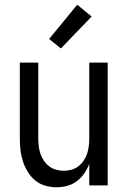

<svg xmlns="http://www.w3.org/2000/svg" viewBox="-20 -785 540 813"><path d="M220 8Q195 8 171 1Q147 -6 128.5 -21.5Q110 -37 97 -58.5Q84 -80 76.5 -103.5Q69 -127 66.5 -151.5Q64 -176 64 -200V-520H142V-200Q142 -183 144 -166.5Q146 -150 151 -134.5Q156 -119 165.5 -105Q175 -91 188 -81Q201 -71 217 -66.5Q233 -62 250 -62Q267 -62 283 -66.5Q299 -71 312 -81Q325 -91 334.5 -105Q344 -119 349 -134.5Q354 -150 356 -166.5Q358 -183 358 -200V-520H436V0H358V-91Q350 -70 337 -51Q324 -32 305.5 -18Q287 -4 264.5 2Q242 8 220 8ZM238 -580 188 -620 307 -765 368 -715Z"/></svg>

Font: Iosevka Curly
Style: Regular
Weight: 400
Monospace: yes
Designer: Belleve Invis
Foundry: Belleve Invis
Version: Version 22.1.2; ttfautohint (v1.8.4)